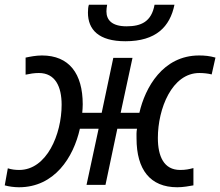

<svg xmlns="http://www.w3.org/2000/svg" viewBox="-36 -780 929 810"><path d="M44 10C194 10 274 -116 301 -237H380L329 0H409L459 -237H542C539 -222 540 -209 540 -196C540 -65 597 10 712 10C737 10 763 5 780 2V-71C761 -66 747 -63 724 -63C655 -63 630 -121 630 -198C630 -321 689 -472 805 -472C822 -472 842 -470 857 -466L873 -537C849 -544 827 -546 804 -546C651 -546 576 -410 552 -304H473L523 -536H442L393 -304H311C312 -315 313 -328 313 -340C313 -469 256 -546 141 -546C116 -546 91 -541 72 -537V-465C91 -469 108 -472 128 -472C197 -472 224 -415 224 -338C224 -213 161 -63 45 -63C28 -63 12 -65 -3 -70L-16 2C1 7 25 10 44 10ZM335 -727C335 -655 380 -606 493 -606C622 -606 681 -667 700 -760H616C603 -688 559 -669 498 -669C437 -669 413 -695 413 -732C413 -740 414 -749 416 -760H339C336 -751 335 -740 335 -727Z"/></svg>

Font: BC Sans
Style: Italic
Weight: 400
Italic angle: -12°
Designer: Monotype Design Team
Designer: Province of B.C.
Foundry: Monotype Imaging Inc.
Version: Version 2.000;GOOG;noto-source:20170915:90ef993387c0